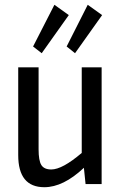

<svg xmlns="http://www.w3.org/2000/svg" viewBox="-20 -768 503 801"><path d="M154 -546 118 -574 207 -748 267 -705ZM258 -574 346 -748 406 -705 293 -546ZM321 -487H404V0H337L330 -68Q244 13 165 13Q56 13 56 -121V-487H141V-145Q141 -98 152.5 -79.5Q164 -61 194 -61Q240 -61 321 -130Z"/></svg>

Font: exo2condensed_r
Style: Regular
Weight: 400
Width: 3
Designer: Natanael Gama
Version: Version 1.001;PS 001.001;hotconv 1.0.70;makeotf.lib2.5.58329